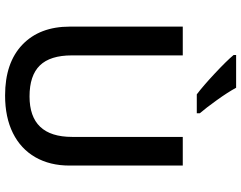

<svg xmlns="http://www.w3.org/2000/svg" viewBox="-120 -852 981 782"><g transform="rotate(90 371.0 -460.5)"><path d="M87.9 0ZM653.8 -713.9V-252Q653.8 -172.9 619.9 -113.5Q585.9 -54.2 521.7 -22.2Q457.5 9.8 368.2 9.8Q235.4 9.8 161.6 -60.5Q87.9 -130.9 87.9 -253.9V-713.9H205.1V-262.2Q205.1 -173.8 246.1 -131.8Q287.1 -89.8 372.1 -89.8Q537.1 -89.8 537.1 -263.2V-713.9ZM363.8 -771Q330.1 -796.4 278.6 -844.5Q227.1 -892.6 203.6 -920.9V-931.2H336.9Q355.5 -897 387.5 -852.5Q419.4 -808.1 440.9 -783.2V-771Z"/></g></svg>

Font: Open Sans Semibold
Style: Regular
Weight: 600
Foundry: Ascender Corporation
Version: Version 1.10